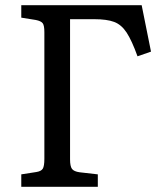

<svg xmlns="http://www.w3.org/2000/svg" viewBox="-20 -720 645 740"><path d="M62 0V-48L120 -57Q139 -60 145 -70Q151 -80 151 -108V-596Q151 -622 144.5 -630.5Q138 -639 118 -643L62 -652V-700H526L562 -521L510 -503Q488 -564 468 -594.5Q448 -625 420 -635.5Q392 -646 344 -646H250V-106Q250 -79 257.5 -69Q265 -59 287 -56L357 -48V0Z"/></svg>

Font: Literata 12pt
Style: Regular
Weight: 400
Designer: Latin by Veronika Burian and Jose Scaglione. Greek by Irene Vlachou. Cyrillic by Vera Evstafieva.
Foundry: TypeTogether
Version: Version 3.002